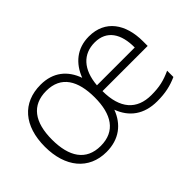

<svg xmlns="http://www.w3.org/2000/svg" viewBox="-83 -879 1124 1124"><g transform="rotate(-45 478.5 -317.0)"><path d="M696 -593C596 -593 530 -535 497 -449C466 -537 400 -593 296 -593C146 -593 57 -490 57 -318C57 -150 145 -41 291 -41C396 -41 465 -96 498 -184C531 -95 601 -41 711 -41C779 -41 826 -52 878 -75V-127C821 -101 779 -91 712 -91C592 -91 526 -165 526 -310H900V-349C900 -491 831 -593 696 -593ZM695 -544C795 -544 841 -469 840 -357H527C537 -479 599 -544 695 -544ZM294 -544C417 -544 468 -454 468 -316C468 -177 414 -90 292 -90C171 -90 116 -177 116 -318C116 -463 175 -544 294 -544Z"/></g></svg>

Font: Noto Sans Tamil UI Light
Style: Regular
Weight: 300
Designer: Jelle Bosma - Monotype Design Team
Foundry: Monotype Imaging Inc.
Version: Version 2.004